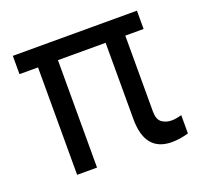

<svg xmlns="http://www.w3.org/2000/svg" viewBox="-99 -642 800 761"><g transform="rotate(-20 300.5 -261.5)"><path d="M550.8 -453.1H473.6V-132.8Q473.6 -99.6 490.7 -86.9Q507.8 -74.2 533.2 -74.2Q543.5 -74.2 555.2 -76.7Q566.9 -79.1 574.2 -81.1V-3.9Q536.6 6.8 503.9 6.8Q390.6 6.8 390.6 -131.8V-453.1H189.5V0H105.5V-453.1H27.3V-530.3H550.8Z"/></g></svg>

Font: Pretendard
Style: Regular
Weight: 400
Designer: Base glyphs from Inter by Rasmus Andersson; Hangeul glyphs from Noto Sans CJK(Source Han Sans) by Jang Soo-young and Kan
Foundry: Kil Hyung-jin
Version: Version 1.309